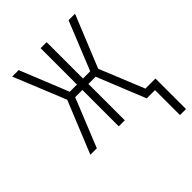

<svg xmlns="http://www.w3.org/2000/svg" viewBox="-196 -628 903 903"><g transform="rotate(-45 255.5 -177.0)"><path d="M471 166V0H416L318 -242H270V0H230V-242H182L84 0H41L147 -260L41 -520H84L182 -278H230V-520H270V-278H318L416 -520H459L353 -260L444 -37H511V166Z"/></g></svg>

Font: Iosevka SS18 Extralight
Style: Regular
Weight: 200
Monospace: yes
Designer: Belleve Invis
Foundry: Belleve Invis
Version: Version 25.1.1; ttfautohint (v1.8.4)